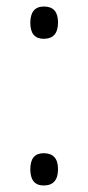

<svg xmlns="http://www.w3.org/2000/svg" viewBox="-20 -559 269 589"><path d="M73 -489Q73 -539 115 -539Q158 -539 158 -490Q158 -440 114 -440Q73 -440 73 -489ZM73 -40Q73 -89 114 -89Q158 -89 158 -40Q158 10 114 10Q73 10 73 -40Z"/></svg>

Font: Noto Sans Lao Looped SemiCondensed Light
Style: Regular
Weight: 300
Width: 4
Designer: Mark Frömberg, Ben Mitchell
Foundry: The Fontpad Ltd
Version: Version 1.002; ttfautohint (v1.8.4.7-5d5b)